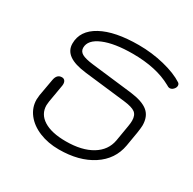

<svg xmlns="http://www.w3.org/2000/svg" viewBox="-135 -724 880 874"><g transform="rotate(30 305.0 -287.0)"><path d="M76 -137Q76 -140 78 -160L94 -250Q100 -282 126 -282Q137 -282 142.5 -273.5Q148 -265 146 -250L130 -157L128 -137Q128 -90 169.5 -64Q211 -38 286 -38Q370 -38 422 -69.5Q474 -101 484 -157L498 -240Q501 -257 501 -270Q501 -299 484.5 -311.5Q468 -324 425 -329L210 -354Q149 -361 119.5 -382Q90 -403 90 -439Q90 -507 160.5 -545.5Q231 -584 356 -584Q425 -584 490 -568Q555 -552 595 -526Q602 -521 602 -512Q602 -502 593.5 -493Q585 -484 575 -484Q567 -484 557 -491Q476 -536 352 -536Q256 -536 199 -512Q142 -488 142 -447Q142 -428 159.5 -418Q177 -408 219 -403L432 -378Q496 -370 524.5 -346Q553 -322 553 -275Q553 -265 549 -237L536 -160Q522 -81 452.5 -35.5Q383 10 277 10Q220 10 174 -9Q128 -28 102 -61.5Q76 -95 76 -137Z"/></g></svg>

Font: Kodchasan ExtraLight
Style: Italic
Weight: 275
Italic angle: -10°
Version: Version 1.000; ttfautohint (v1.6)